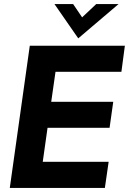

<svg xmlns="http://www.w3.org/2000/svg" viewBox="-20 -921 632 941"><path d="M28 0H494L512.5 -128H189.5L213 -294.5H517L535 -422H231L252 -569H575L592 -697H126ZM247 -901 363.5 -733 561 -901H451.5L382.5 -836L338.5 -901Z"/></svg>

Font: HK Grotesk ExtraBold
Style: Italic
Weight: 800
Italic angle: -16°
Designer: Alfredo Marco Pradil
Foundry: Hanken Design Co.
Version: Version 3.001;FEAKit 1.0